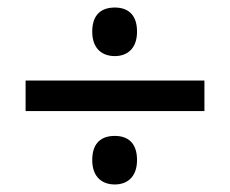

<svg xmlns="http://www.w3.org/2000/svg" viewBox="-20 -607 612 510"><path d="M285 -458C317 -458 344 -477 344 -523C344 -571 317 -587 285 -587C252 -587 225 -571 225 -523C225 -477 252 -458 285 -458ZM48 -312H523V-393H48ZM285 -117C317 -117 344 -136 344 -182C344 -230 317 -246 285 -246C252 -246 225 -230 225 -182C225 -136 252 -117 285 -117Z"/></svg>

Font: Noto Sans Bamum Medium
Style: Regular
Weight: 500
Designer: Monotype Design Team
Foundry: Monotype Imaging Inc.
Version: Version 2.002